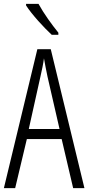

<svg xmlns="http://www.w3.org/2000/svg" viewBox="-20 -967 454 987"><path d="M178 -947H114V-939C144 -892 207 -824 246 -788H280V-799C246 -841 206 -896 178 -947ZM356 0H414L241 -714H172L0 0H58L118 -252H297ZM224 -574 286 -304H128L188 -574C196 -609 202 -637 206 -667C211 -637 217 -609 224 -574Z"/></svg>

Font: Noto Sans Devanagari UI ExtraCondensed Light
Style: Regular
Weight: 300
Width: 2
Designer: Jelle Bosma - Monotype Design Team
Foundry: Monotype Imaging Inc.
Version: Version 2.004